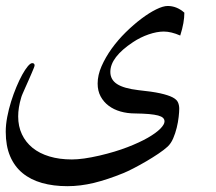

<svg xmlns="http://www.w3.org/2000/svg" viewBox="-44 -473 738 656"><path d="M571.8 -351.6Q556.2 -358.4 542.2 -361.8Q528.3 -365.2 515.6 -365.2Q492.2 -365.2 463.9 -355.5Q435.5 -345.7 410.6 -329.1Q333 -277.8 333 -227.5Q333 -200.7 356 -185.8Q378.9 -170.9 428.7 -165Q476.1 -160.2 503.7 -154.1Q531.2 -147.9 545.7 -140.4Q560.1 -132.8 564.2 -123Q568.4 -113.3 568.4 -101.6Q568.4 -90.8 566.4 -73.2Q564.5 -55.7 559.8 -36.6Q555.2 -17.6 547.6 0Q540 17.6 528.3 28.3Q516.6 39.1 497.1 52.2Q477.5 65.4 455.8 78.1Q434.1 90.8 412.8 101.8Q391.6 112.8 377 118.7Q323.2 140.6 276.9 151.9Q230.5 163.1 186 163.1Q138.2 163.1 99.4 152.1Q60.5 141.1 33 118.4Q5.4 95.7 -9.5 60.5Q-24.4 25.4 -24.4 -22.9Q-24.4 -46.9 -19.3 -73.5Q-14.2 -100.1 -6.1 -126Q2 -151.9 12 -175.8Q22 -199.7 32 -217.8Q42 -235.8 51 -246.6Q60.1 -257.3 65.9 -257.3Q74.2 -257.3 74.2 -249.5Q74.2 -247.1 71 -239.3Q67.9 -231.4 63.2 -220.7Q58.6 -210 53 -197.3Q47.4 -184.6 42.2 -173.1Q37.1 -161.6 33.2 -152.6Q29.3 -143.6 28.3 -139.2Q18.1 -105 18.1 -75.2Q18.1 -41.5 30.8 -14.4Q43.5 12.7 67.1 32Q90.8 51.3 124.8 61.5Q158.7 71.8 201.7 71.8Q238.8 71.8 295.9 58.6Q350.1 45.9 391.6 29.8Q433.1 13.7 461.2 -2.4Q489.3 -18.6 503.7 -33.2Q518.1 -47.9 518.1 -58.1Q518.1 -65.4 512.9 -70.3Q507.8 -75.2 496.1 -78.4Q484.4 -81.5 465.1 -83.3Q445.8 -85 417.5 -85.4Q391.1 -85.4 367.9 -92Q344.7 -98.6 327.4 -111.6Q310.1 -124.5 299.8 -143.6Q289.6 -162.6 289.6 -187.5Q289.6 -216.3 303 -246.8Q316.4 -277.3 337.6 -306.9Q358.9 -336.4 385.7 -362.8Q412.6 -389.2 439.2 -409.2Q465.8 -429.2 489.5 -440.9Q513.2 -452.6 528.8 -452.6Q560.1 -452.6 585.9 -429.7Q585.9 -413.1 582.5 -393.8Q579.1 -374.5 571.8 -351.6Z"/></svg>

Font: XB Niloofar
Style: Regular
Weight: 400
Designer: Behnam
Foundry: Irmug
Version: Version 7.201 2008